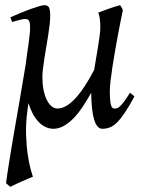

<svg xmlns="http://www.w3.org/2000/svg" viewBox="-20 -477 553 741"><path d="M349.6 -244.1Q354 -270 357.9 -294.2Q361.8 -318.4 364.5 -338.9Q367.2 -359.4 367.2 -371.1Q367.2 -386.7 365.5 -402.8Q363.8 -418.9 358.9 -428.2Q367.7 -431.6 378.2 -435.5Q388.7 -439.5 399.9 -443.4Q411.1 -447.3 422.4 -450.9Q433.6 -454.6 443.8 -457Q447.8 -451.7 450.2 -447Q452.6 -442.4 454.1 -438Q451.2 -423.8 446.3 -399.4Q441.4 -375 435.8 -345.5Q430.2 -315.9 424.6 -283.7Q418.9 -251.5 414.3 -221.2Q409.7 -190.9 406.7 -165.5Q403.8 -140.1 403.8 -124Q403.8 -102.1 405.3 -88.9Q406.7 -75.7 409.2 -68.8Q411.6 -62 414.8 -60.1Q418 -58.1 421.9 -58.1Q426.8 -58.1 431.4 -59.3Q436 -60.5 442.6 -66.4Q449.2 -72.3 458.5 -84.7Q467.8 -97.2 481.9 -119.1L499 -105Q478.5 -67.4 462.4 -43.2Q446.3 -19 432.1 -4.9Q418 9.3 404.1 14.6Q390.1 20 375 20Q333.5 20 332 -119.1Q314.9 -88.4 297.6 -62.7Q280.3 -37.1 262 -18.8Q243.7 -0.5 224.6 9.8Q205.6 20 186 20Q169.9 20 155.3 12.9Q140.6 5.9 128.4 -7.1Q116.2 -20 106.4 -38.3Q96.7 -56.6 89.8 -79.1L85.9 -50.8Q79.1 -0.5 80.6 43.2Q82 86.9 87.2 120.6Q92.3 154.3 98.4 176.5Q104.5 198.7 106.9 205.1Q99.6 208 87.4 213.1Q75.2 218.3 62 224.1Q48.8 230 37.1 235.6Q25.4 241.2 19.5 244.1L3.4 230Q6.8 202.1 12.5 166.5Q18.1 130.9 24.7 90.8Q31.2 50.8 38.8 8.3Q46.4 -34.2 53.5 -75.9Q60.5 -117.7 67.1 -156.5Q73.7 -195.3 79.1 -228Q81.1 -247.1 84.2 -266.8Q87.4 -286.6 89.8 -305.2Q92.3 -323.7 94.2 -340.8Q96.2 -357.9 96.2 -371.1Q96.2 -382.3 94.7 -388.9Q93.3 -395.5 90.6 -398.7Q87.9 -401.9 84.5 -402.8Q81.1 -403.8 77.1 -403.8Q72.3 -403.8 64 -402.1Q55.7 -400.4 47.4 -397.9Q37.6 -395.5 26.9 -392.1L20 -410.2Q40.5 -419.4 61.3 -428Q82 -436.5 100.1 -442.9Q118.2 -449.2 131.6 -453.1Q145 -457 150.9 -457Q164.6 -457 169.2 -447.8Q173.8 -438.5 173.8 -416Q173.8 -401.9 171.6 -382.3Q169.4 -362.8 166 -341.1Q162.6 -319.3 158.7 -296.4Q154.8 -273.4 151.4 -252Q147.9 -230.5 145.8 -211.9Q143.6 -193.4 143.6 -180.2Q143.6 -153.3 147.9 -130.9Q152.3 -108.4 160.2 -92.3Q168 -76.2 178.7 -67.1Q189.5 -58.1 202.1 -58.1Q220.2 -58.1 240.5 -71Q260.7 -84 282.7 -111.1Q304.7 -138.2 328.6 -180.2Q335.9 -192.9 343.3 -207Q346.2 -224.6 349.6 -244.1Z"/></svg>

Font: Gentium Plus Cyr
Style: Italic
Weight: 400
Italic angle: -8°
Designer: J. Victor Gaultney, Annie Olsen, Iska Routamaa, Becca Hirsbrunner
Foundry: SIL International
Version: Version 5.000